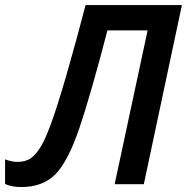

<svg xmlns="http://www.w3.org/2000/svg" viewBox="-51 -734 745 765"><path d="M377 -612.8Q311 -358.9 265.9 -225.3Q220.7 -91.8 170.4 -40.3Q120.1 11.2 34.2 11.2Q-5.4 11.2 -30.8 -1V-99.1Q-3.9 -88.9 18.1 -88.9Q51.3 -88.9 72.8 -104.2Q94.2 -119.6 114.5 -154.8Q134.8 -189.9 160.6 -264.6Q186.5 -339.4 221.2 -461.2Q255.9 -583 290 -713.9H673.8L522 0H405.8L537.1 -612.8Z"/></svg>

Font: Open Sans Semibold
Style: Italic
Weight: 600
Italic angle: -12°
Foundry: Ascender Corporation
Version: Version 1.10